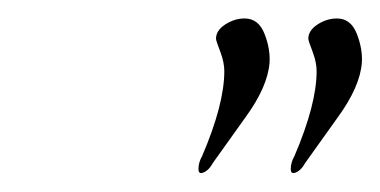

<svg xmlns="http://www.w3.org/2000/svg" viewBox="-20 -518 412 208"><path d="M300 -331Q295 -329 295 -335Q295 -342 299 -349Q323 -405 323 -441Q323 -450 319 -461Q314 -474 314 -476Q314 -485 324 -491.5Q334 -498 345 -498Q360 -498 366.5 -481.5Q373 -465 372 -450Q370 -424 346 -391L311 -342Q306 -333 300 -331ZM200 -331Q195 -329 195 -335Q195 -342 199 -349Q223 -405 223 -441Q223 -450 219 -461Q214 -474 214 -476Q214 -485 224 -491.5Q234 -498 245 -498Q260 -498 266.5 -481.5Q273 -465 272 -450Q270 -424 246 -391L211 -342Q206 -333 200 -331Z"/></svg>

Font: Whisper
Style: Regular
Weight: 400
Designer: Robert E. Leuschke
Foundry: Robert E. Leuschke
Version: Version 1.010; ttfautohint (v1.8.4.7-5d5b)